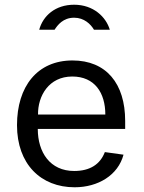

<svg xmlns="http://www.w3.org/2000/svg" viewBox="-20 -783 608 813"><path d="M445 -657C429 -711 376 -763 294 -763C214 -763 162 -716 146 -657H211C224 -677 247 -708 294 -708C336 -708 364 -681 378 -657ZM140 -237H510V-271C510 -429 430 -527 287 -527C138 -527 52 -417 52 -253C52 -88 153 10 296 10C395 10 480 -41 503 -128L424 -139C404 -87 361 -59 294 -59C192 -59 140 -138 140 -237ZM141 -298C140 -377 187 -459 286 -459C381 -459 426 -390 426 -298Z"/></svg>

Font: United Sans
Style: Regular
Weight: 400
Designer: Pablo Impallari, Rodrigo Fuenzalida (Modified by Dan O. Williams)
Version: Version 1.000;PS 001.000;hotconv 1.0.88;makeotf.lib2.5.64775